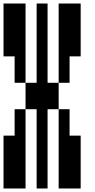

<svg xmlns="http://www.w3.org/2000/svg" viewBox="-20 -1050 540 1090"><path d="M125 -1030V-580H188V-1030H250V-580H313V-430H250V20H188V-430H125V-580H63V-730H0V-1030ZM438 -1030V-730H375V-580H313V-1030ZM63 -430H125V20H0V-280H63ZM313 20V-430H375V-280H438V20Z"/></svg>

Font: 2P VHS
Style: Regular
Weight: 400
Designer: CodeMan38
Foundry: CodeMan38
Version: Version 3.000